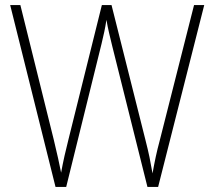

<svg xmlns="http://www.w3.org/2000/svg" viewBox="-20 -734 841 754"><path d="M782 -714 601 0H559L421 -552Q414 -581 408.5 -604Q403 -627 398 -656Q394 -630 389.5 -609Q385 -588 379 -563L240 0H198L20 -714H60L191 -186Q201 -144 208 -113Q215 -82 220 -56Q226 -89 233.5 -122.5Q241 -156 249 -187L380 -714H418L551 -185Q561 -146 567 -117Q573 -88 579 -53Q585 -87 591.5 -117.5Q598 -148 608 -185L742 -714Z"/></svg>

Font: Noto Sans Armenian SemiCondensed ExtraLight
Style: Regular
Weight: 200
Width: 4
Designer: Monotype Design Team
Foundry: Monotype Imaging Inc.
Version: Version 2.008; ttfautohint (v1.8.4.7-5d5b)